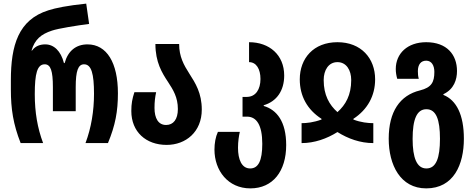

<svg xmlns="http://www.w3.org/2000/svg" viewBox="-20 -790 2616 1060"><path d="M94 0H218C187 -83 172 -169 172 -270C172 -383 185 -435 227 -435C260 -435 272 -398 272 -309V-176H398V-309C398 -398 411 -435 444 -435C485 -435 499 -382 499 -272C499 -178 484 -85 452 0H576C617 -99 631 -176 631 -275C631 -443 570 -545 463 -545C400 -545 355 -509 337 -442H333C316 -509 277 -545 230 -545C203 -545 176 -537 157 -511H154C172 -572 206 -601 267 -621C302 -633 404 -649 472 -658L456 -770C351 -759 287 -746 247 -733C81 -681 40 -539 40 -347V-295C40 -189 53 -104 94 0Z M900 10C1006 10 1094 -62 1094 -185C1094 -276 1059 -331 1025 -384C995 -431 969 -477 969 -547H838C838 -447 874 -388 908 -337C936 -294 962 -253 962 -188C962 -131 937 -100 897 -100C854 -100 833 -137 833 -194C833 -228 836 -253 842 -281H722C710 -244 705 -218 705 -177C705 -62 786 10 900 10Z M1362 250C1487 250 1560 155 1560 11C1560 -119 1508 -184 1436 -205V-209C1508 -230 1549 -290 1549 -373C1549 -487 1467 -557 1355 -557V-447C1395 -447 1418 -409 1418 -354C1418 -297 1392 -255 1342 -255H1319V-146H1344C1396 -146 1428 -100 1428 4C1428 98 1406 140 1361 140C1314 140 1294 90 1294 26C1294 -9 1299 -41 1304 -62H1183C1170 -34 1164 1 1164 36C1164 152 1239 250 1362 250Z M1645 0C1716 0 1784 -24 1843 -61C1902 -24 1969 0 2041 0V-110C2013 -110 1972 -114 1931 -130V-134C2009 -185 2051 -261 2051 -352C2051 -468 1974 -557 1843 -557C1711 -557 1635 -468 1635 -352C1635 -260 1676 -185 1755 -134V-130C1711 -114 1673 -110 1645 -110ZM1843 -171C1798 -211 1767 -265 1767 -348C1767 -403 1794 -447 1843 -447C1892 -447 1919 -403 1919 -348C1919 -265 1888 -211 1843 -171Z M2333 250C2485 250 2541 118 2541 -24C2541 -156 2500 -237 2428 -266V-270C2487 -298 2503 -351 2503 -398C2503 -488 2447 -557 2333 -557C2230 -557 2165 -495 2165 -409C2165 -390 2168 -373 2173 -355H2292C2288 -369 2287 -382 2287 -397C2287 -433 2303 -455 2333 -455C2363 -455 2378 -428 2378 -393C2378 -336 2362 -307 2299 -291C2188 -264 2126 -174 2126 -24C2126 120 2190 250 2333 250ZM2334 140C2281 140 2258 81 2258 -23C2258 -131 2281 -187 2334 -187C2388 -187 2409 -130 2409 -24C2409 82 2388 140 2334 140Z"/></svg>

Font: Noto Sans Georgian ExtraCondensed Bold
Style: Regular
Weight: 700
Width: 2
Designer: Monotype Design Team, Akaki Razmadze
Foundry: Google LLC
Version: Version 2.005